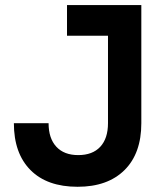

<svg xmlns="http://www.w3.org/2000/svg" viewBox="-20 -713 626 743"><path d="M280.3 9.8Q162.1 9.8 97.9 -55Q33.7 -119.7 33.7 -236.3H168Q168 -177.7 197.9 -145.3Q227.9 -112.8 282.7 -112.8Q338.1 -112.8 368 -145Q397.9 -177.3 397.9 -236.3V-693.4H526.9V-236.3Q526.9 -119.2 461.7 -54.7Q396.5 9.8 280.3 9.8ZM239.3 -574.7V-693.4H466.8V-574.7Z"/></svg>

Font: Cascadia Code PL
Style: Regular
Weight: 400
Monospace: yes
Designer: Aaron Bell
Foundry: Saja Typeworks
Version: Version 2102.003